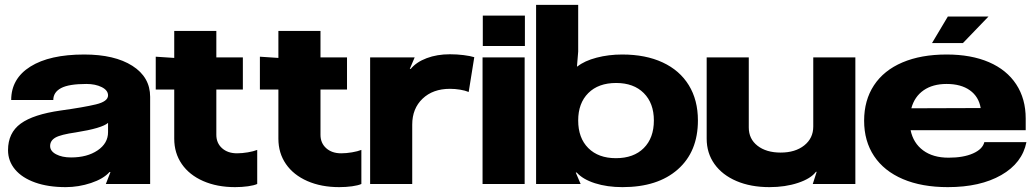

<svg xmlns="http://www.w3.org/2000/svg" viewBox="-20 -756 4252 789"><path d="M13 -139Q13 -210 65 -248Q117 -286 230 -302Q324 -315 374 -327Q424 -339 424 -364Q424 -385 398 -398Q372 -411 335 -411Q263 -411 231 -394Q199 -377 199 -345H26Q26 -433 105 -482.5Q184 -532 326 -532Q451 -532 524 -485.5Q597 -439 597 -358V0H415L434 -49H430Q405 -21 354 -4Q303 13 250 13Q178 13 124.5 -6Q71 -25 42 -59.5Q13 -94 13 -139ZM272 -109Q338 -109 381 -138Q424 -167 424 -213V-251Q399 -229 292 -212Q229 -203 207.5 -190.5Q186 -178 186 -156Q186 -135 210.5 -122Q235 -109 272 -109Z M620 -388V-523L696 -518V-629H869V-520H978V-388H869V-202Q869 -168 892.5 -147Q916 -126 954 -126Q975 -126 998.5 -130Q1022 -134 1037 -140V0Q1024 6 999 9.5Q974 13 946 13Q872 13 815 -12Q758 -37 727 -82Q696 -127 696 -186V-388Z M1048 -388V-523L1124 -518V-629H1297V-520H1406V-388H1297V-202Q1297 -168 1320.5 -147Q1344 -126 1382 -126Q1403 -126 1426.5 -130Q1450 -134 1465 -140V0Q1452 6 1427 9.5Q1402 13 1374 13Q1300 13 1243 -12Q1186 -37 1155 -82Q1124 -127 1124 -186V-388Z M1501 0V-520H1684L1664 -473H1668Q1691 -501 1733.5 -517Q1776 -533 1829 -533Q1858 -533 1885.5 -529.5Q1913 -526 1929 -521L1906 -378Q1892 -384 1871 -387.5Q1850 -391 1829 -391Q1759 -391 1716.5 -350.5Q1674 -310 1674 -244V0Z M2136 0H1963V-520H2136ZM2137 -692V-567H1964V-692Z M2350 -47H2346L2366 0H2183V-736H2356V-544L2351 -483H2353Q2382 -506 2431.5 -519Q2481 -532 2537 -532Q2633 -532 2703 -499.5Q2773 -467 2810.5 -406Q2848 -345 2848 -261Q2848 -133 2765.5 -60Q2683 13 2538 13Q2475 13 2425 -3Q2375 -19 2350 -47ZM2511 -106Q2584 -106 2625.5 -147.5Q2667 -189 2667 -261Q2667 -332 2625.5 -373.5Q2584 -415 2512 -415Q2439 -415 2397.5 -373.5Q2356 -332 2356 -261Q2356 -189 2397.5 -147.5Q2439 -106 2511 -106Z M2884 -186V-520H3057V-232Q3057 -185 3093 -157Q3129 -129 3188 -129Q3248 -129 3285 -158.5Q3322 -188 3322 -236V-520H3495V0H3320L3336 -50H3333Q3312 -22 3259.5 -4.5Q3207 13 3142 13Q3065 13 3006.5 -12Q2948 -37 2916 -82Q2884 -127 2884 -186Z M3875 13Q3768 13 3690.5 -20Q3613 -53 3572 -114.5Q3531 -176 3531 -260Q3531 -344 3571.5 -405.5Q3612 -467 3688.5 -499.5Q3765 -532 3870 -532Q3971 -532 4044 -500.5Q4117 -469 4156 -409.5Q4195 -350 4195 -269V-221H3722Q3733 -168 3773.5 -138Q3814 -108 3878 -108Q3939 -108 3978.5 -125.5Q4018 -143 4025 -172H4198Q4181 -86 4094.5 -36.5Q4008 13 3875 13ZM4010 -312Q4002 -359 3965.5 -385Q3929 -411 3870 -411Q3813 -411 3775.5 -385Q3738 -359 3725 -311ZM3875 -688H4042L3937 -579H3810Z"/></svg>

Font: Non Bureau Extended
Style: Bold
Weight: 700
Width: 7
Designer: Jona Saucedo
Foundry: Non Foundry
Version: Version 1.000; ttfautohint (v1.8.4)